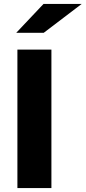

<svg xmlns="http://www.w3.org/2000/svg" viewBox="-20 -951 433 971"><path d="M68 0V-700H240V0ZM62 -785 200 -931H393L201 -785Z"/></svg>

Font: Red Hat Text
Style: Bold
Weight: 700
Designer: Pentagram, MCKL
Foundry: MCKL
Version: Version 1.030